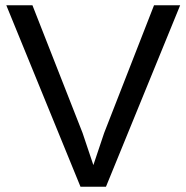

<svg xmlns="http://www.w3.org/2000/svg" viewBox="-20 -708 707 728"><path d="M663.1 -688 381.8 0H285.2L3.9 -688H103L293 -204.1L334 -82L375 -204.1L564 -688Z"/></svg>

Font: Libra Sans Modern
Style: Regular
Weight: 400
Foundry: Stefan Peev, Context Ltd
Version: Version 1.000